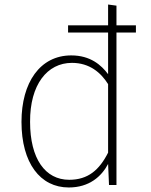

<svg xmlns="http://www.w3.org/2000/svg" viewBox="-20 -818 669 849"><path d="M495 -706V-793L458 -798V-706H281V-674H458V-490C428 -530 380 -573 295 -573C157 -573 75 -453 75 -279C75 -97 158 11 284 11C375 11 429 -38 458 -93L462 0H495V-674H581V-706ZM286 -23C180 -23 113 -116 113 -279C112 -444 189 -540 298 -540C376 -540 426 -497 458 -446V-143C419 -66 369 -23 286 -23Z"/></svg>

Font: Glow Sans SC Normal ExtraLight
Style: Regular
Weight: 200
Designer: Ryoko NISHIZUKA (kana, bopomofo & ideographs); Paul D. Hunt (Latin, Greek & Cyrillic); Sandoll Communications, Soo-young
Version: Version 0.93